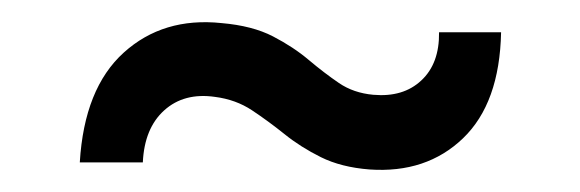

<svg xmlns="http://www.w3.org/2000/svg" viewBox="-20 -476 523 173"><path d="M312.9 -323.3Q287.4 -325.3 269.1 -334.4Q250.8 -343.5 236.3 -355.2Q221.7 -366.9 207.1 -376.6Q192.5 -386.3 173.7 -388.7Q145.9 -392.7 128 -376.6Q110.1 -360.5 108.7 -329.7H51.9Q55.9 -396.4 91.5 -428.6Q127 -460.7 179.6 -455.2Q207.5 -452.8 226 -443.2Q244.5 -433.6 258.3 -421.9Q272.2 -410.2 285.4 -401.2Q298.6 -392.2 316.3 -390.6Q343.3 -388.2 359.6 -403.5Q376 -418.7 375.6 -446.9H431.5Q430.2 -383.1 397.2 -351.4Q364.2 -319.7 312.9 -323.3Z"/></svg>

Font: Big Shoulders Stencil Text SC Thin
Style: Regular
Weight: 100
Designer: Patric King
Foundry: XO Type Co
Version: Version 2.001